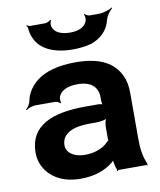

<svg xmlns="http://www.w3.org/2000/svg" viewBox="-86 -832 757 910"><g transform="rotate(-10 292.5 -377.0)"><path d="M530 -128V-352C530 -383 525 -410 514 -433C483 -501 416 -538 300 -538C214 -538 151 -519 112 -488C85 -467 61 -436 53 -397C51 -382 39 -365 30 -358L33 -355C41 -362 63 -370 78 -370H171C179 -370 192 -364 196 -359L200 -361C196 -366 197 -383 199 -390C210 -419 245 -434 290 -434C356 -434 388 -404 388 -353V-338C388 -331 390 -318 394 -314L396 -317C392 -321 378 -323 369 -323H309C149 -323 39 -279 39 -148C39 -125 44 -104 53 -85C80 -30 138 10 229 10C300 10 351 -11 386 -40C390 -44 397 -50 398 -54L394 -55C393 -51 395 -43 396 -37C398 -26 400 -16 404 -7C405 -5 405 1 404 3L406 5C407 3 411 0 414 0H546C548 0 551 2 552 3L554 1C553 0 550 -2 550 -4C550 -5 552 -7 552 -7L550 -10C536 -43 530 -80 530 -128ZM180 -159C180 -218 239 -240 315 -240H351C369 -240 397 -246 404 -253L400 -256C393 -249 388 -225 388 -211V-162C388 -159 388 -145 390 -143L392 -146C390 -148 381 -141 379 -138C357 -115 318 -98 268 -98C219 -98 180 -122 180 -159ZM300 -681C255 -681 225 -696 216 -725C214 -733 216 -749 221 -754L216 -756C212 -751 198 -745 188 -745H118C113 -745 105 -749 102 -751L100 -748C103 -746 107 -740 107 -735C108 -718 112 -701 119 -687C142 -633 204 -600 300 -600C331 -600 362 -604 388 -611C433 -627 470 -658 482 -710C487 -729 504 -752 516 -761L514 -764C501 -755 470 -745 450 -745H406C398 -745 386 -751 382 -756L378 -754C383 -749 384 -733 382 -725C373 -696 344 -681 300 -681Z"/></g></svg>

Font: Asimov
Style: EdgeWide
Weight: 500
Designer: Google
Version: Version 2.000980: 2014